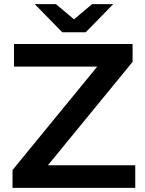

<svg xmlns="http://www.w3.org/2000/svg" viewBox="-20 -914 703 934"><path d="M397 -757 531 -894H428L340 -820L252 -894H149L283 -757ZM213 -110 625 -613V-700H48V-590H453L41 -87V0H638V-110Z"/></svg>

Font: Montserrat Lite SemiBold
Style: Regular
Weight: 600
Designer: Julieta Ulanovsky
Foundry: Julieta Ulanovsky
Version: Version 7.200;PS 007.200;hotconv 1.0.88;makeotf.lib2.5.64775